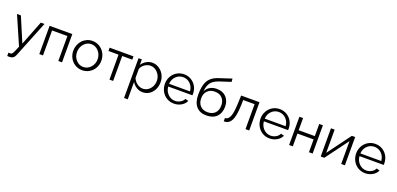

<svg xmlns="http://www.w3.org/2000/svg" viewBox="17 -1924 6878 3327"><g transform="rotate(20 3456.0 -261.0)"><path d="M105 160.2Q142.6 162.1 150.9 160.2Q168.9 158.2 184.8 130.1Q200.7 102.1 242.2 0L15.1 -521H86.9L277.8 -69.8L454.1 -521H522L252 150.9Q224.6 221.7 146 223.1Q126 224.6 105 221.2Z M616.2 0V-521H1035.2V0H966.8V-460H684.1V0Z M1148.9 -258.8Q1148.9 -313 1168.5 -362.5Q1188 -412.1 1221.7 -449Q1255.4 -485.8 1303.7 -507.8Q1352.1 -529.8 1406.7 -529.8Q1480 -529.8 1539.8 -492.7Q1599.6 -455.6 1632.8 -393.6Q1666 -331.5 1666 -258.8Q1666 -186.5 1633.1 -125.2Q1600.1 -64 1540.3 -27.1Q1480.5 9.8 1406.7 9.8Q1333 9.8 1273.4 -27.1Q1213.9 -64 1181.4 -125.2Q1148.9 -186.5 1148.9 -258.8ZM1406.7 -470.2Q1356 -470.2 1312.5 -441.9Q1269 -413.6 1243.4 -364.5Q1217.8 -315.4 1217.8 -257.8Q1217.8 -170.9 1273.2 -110.4Q1328.6 -49.8 1406.7 -49.8Q1484.9 -49.8 1540.8 -111.3Q1596.7 -172.9 1596.7 -259.8Q1596.7 -346.7 1540.8 -408.4Q1484.9 -470.2 1406.7 -470.2Z M1909.7 0V-460H1723.6V-521H2163.6V-460H1977.5V0Z M2324.2 -107.9V212.9H2256.3V-521H2317.4V-419.9Q2349.6 -469.7 2401.4 -499.8Q2453.1 -529.8 2511.2 -529.8Q2580.6 -529.8 2637.9 -491.2Q2695.3 -452.6 2726.8 -390.9Q2758.3 -329.1 2758.3 -259.8Q2758.3 -186.5 2728.8 -125Q2699.2 -63.5 2644.8 -26.9Q2590.3 9.8 2522 9.8Q2459.5 9.8 2408 -22.7Q2356.4 -55.2 2324.2 -107.9ZM2689 -259.8Q2689 -344.7 2632.3 -407.5Q2575.7 -470.2 2495.1 -470.2Q2460.9 -470.2 2423.3 -452.9Q2385.7 -435.5 2357.4 -404.8Q2329.1 -374 2324.2 -340.8V-181.2Q2347.7 -124 2397 -86.9Q2446.3 -49.8 2502.9 -49.8Q2557.1 -49.8 2600.6 -80.3Q2644 -110.8 2666.5 -158.4Q2689 -206.1 2689 -259.8Z M3097.7 9.8Q3023.9 9.8 2963.6 -27.3Q2903.3 -64.5 2870.1 -126.7Q2836.9 -189 2836.9 -262.2Q2836.9 -334.5 2870.1 -395.8Q2903.3 -457 2963.4 -493.4Q3023.4 -529.8 3096.7 -529.8Q3170.9 -529.8 3230.7 -492.9Q3290.5 -456.1 3322.8 -395.3Q3355 -334.5 3355 -263.2Q3355 -240.7 3354 -235.8H2907.7Q2914.1 -152.3 2969.7 -97.2Q3025.4 -42 3101.1 -42Q3152.3 -42 3197.3 -68.1Q3242.2 -94.2 3260.7 -136.2L3319.8 -120.1Q3295.4 -62.5 3234.1 -26.4Q3172.9 9.8 3097.7 9.8ZM2905.8 -285.2H3291Q3284.7 -369.1 3229.7 -423.1Q3174.8 -477.1 3097.7 -477.1Q3020.5 -477.1 2965.6 -422.9Q2910.6 -368.7 2905.8 -285.2Z M3698.7 9.8Q3574.2 9.8 3509 -66.7Q3443.8 -143.1 3443.8 -282.2Q3443.8 -359.4 3454.3 -418Q3464.8 -476.6 3483.9 -517.8Q3502.9 -559.1 3534.2 -589.4Q3565.4 -619.6 3601.6 -638.9Q3637.7 -658.2 3688 -673.8L3906.7 -746.1L3912.6 -687L3701.7 -618.2Q3639.2 -596.2 3600.8 -566.9Q3562.5 -537.6 3539.3 -488.5Q3516.1 -439.5 3509.8 -365.2Q3535.2 -422.9 3589.1 -454.3Q3643.1 -485.8 3714.8 -485.8Q3826.2 -485.8 3889.9 -418.9Q3953.6 -352.1 3953.6 -242.2Q3953.6 -126 3887 -58.1Q3820.3 9.8 3698.7 9.8ZM3884.8 -238.8Q3884.8 -324.7 3836.2 -377Q3787.6 -429.2 3698.7 -429.2Q3617.2 -429.2 3565.4 -378.9Q3513.7 -328.6 3513.7 -238.8Q3513.7 -154.8 3562.3 -102.3Q3610.8 -49.8 3698.7 -49.8Q3786.6 -49.8 3835.7 -101.1Q3884.8 -152.3 3884.8 -238.8Z M4017.6 2.9V-59.1Q4045.4 -59.6 4065.7 -73.7Q4085.9 -87.9 4103 -122.3Q4120.1 -156.7 4129.9 -220Q4139.6 -283.2 4142.6 -376L4148.4 -521H4486.8V0H4418.5V-460H4208.5L4206.5 -370.1Q4203.1 -262.2 4190.2 -189.7Q4177.2 -117.2 4152.8 -75Q4128.4 -32.7 4095.9 -15.1Q4063.5 2.4 4017.6 2.9Z M4861.3 9.8Q4787.6 9.8 4727.3 -27.3Q4667 -64.5 4633.8 -126.7Q4600.6 -189 4600.6 -262.2Q4600.6 -334.5 4633.8 -395.8Q4667 -457 4727.1 -493.4Q4787.1 -529.8 4860.4 -529.8Q4934.6 -529.8 4994.4 -492.9Q5054.2 -456.1 5086.4 -395.3Q5118.7 -334.5 5118.7 -263.2Q5118.7 -240.7 5117.7 -235.8H4671.4Q4677.7 -152.3 4733.4 -97.2Q4789.1 -42 4864.7 -42Q4916 -42 4960.9 -68.1Q5005.9 -94.2 5024.4 -136.2L5083.5 -120.1Q5059.1 -62.5 4997.8 -26.4Q4936.5 9.8 4861.3 9.8ZM4669.4 -285.2H5054.7Q5048.3 -369.1 4993.4 -423.1Q4938.5 -477.1 4861.3 -477.1Q4784.2 -477.1 4729.2 -422.9Q4674.3 -368.7 4669.4 -285.2Z M5222.7 0V-521H5290.5V-296.9H5588.4V-521H5656.2V0H5588.4V-235.8H5290.5V0Z M5805.2 0V-520H5873V-91.8L6189.9 -521H6251V0H6183.1V-420.9L5871.1 0Z M6624.5 9.8Q6550.8 9.8 6490.5 -27.3Q6430.2 -64.5 6397 -126.7Q6363.8 -189 6363.8 -262.2Q6363.8 -334.5 6397 -395.8Q6430.2 -457 6490.2 -493.4Q6550.3 -529.8 6623.5 -529.8Q6697.8 -529.8 6757.6 -492.9Q6817.4 -456.1 6849.6 -395.3Q6881.8 -334.5 6881.8 -263.2Q6881.8 -240.7 6880.9 -235.8H6434.6Q6440.9 -152.3 6496.6 -97.2Q6552.2 -42 6627.9 -42Q6679.2 -42 6724.1 -68.1Q6769 -94.2 6787.6 -136.2L6846.7 -120.1Q6822.3 -62.5 6761 -26.4Q6699.7 9.8 6624.5 9.8ZM6432.6 -285.2H6817.9Q6811.5 -369.1 6756.6 -423.1Q6701.7 -477.1 6624.5 -477.1Q6547.4 -477.1 6492.4 -422.9Q6437.5 -368.7 6432.6 -285.2Z"/></g></svg>

Font: Rawline
Style: Regular
Weight: 400
Designer: Matt McInerney, Pablo Impallari, Rodrigo Fuenzalida
Foundry: Matt McInerney, Pablo Impallari, Rodrigo Fuenzalida
Version: Version 4.020;PS 004.020;hotconv 1.0.88;makeotf.lib2.5.64775